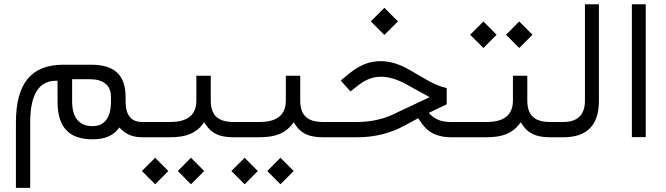

<svg xmlns="http://www.w3.org/2000/svg" viewBox="-20 -657 3188 919"><path d="M678.2 0C686.5 0 691.4 -13.2 691.4 -34.7V-40C691.4 -60.1 686.5 -73.2 678.2 -73.2H660.6C607.4 -73.2 581.1 -106 581.1 -171.9V-193.4C581.1 -296.9 528.3 -347.2 417.5 -347.2H283.2C129.4 -347.2 56.2 -257.8 56.2 -70.8V242.2H124.5V-70.3C124.5 -203.6 165.5 -270.5 248 -270.5H255.4V-171.4C255.4 -48.3 309.6 9.8 422.9 9.8C479.5 9.8 520.5 -6.8 545.9 -40L550.8 -46.9L557.1 -41C584.5 -13.2 615.2 0 662.6 0ZM410.2 -277.8C475.1 -277.8 511.2 -249 511.2 -192.9V-172.4C511.2 -94.7 481.4 -53.2 422.9 -53.2C358.4 -53.2 325.2 -94.7 325.2 -172.4V-277.8Z M894 225.1 957.5 161.6 894 98.1 831.1 161.6ZM722.7 225.1 785.6 161.6 722.7 98.1 659.2 161.6ZM1106.9 0C1115.2 0 1120.1 -13.7 1120.1 -34.7V-40C1120.1 -60.1 1115.2 -73.2 1107.4 -73.2H1097.2C1021 -73.2 988.8 -107.4 988.8 -175.8V-294.4H919.9V-175.8C919.9 -107.4 878.4 -73.2 794.9 -73.2H675.3C667.5 -73.2 662.6 -60.1 662.6 -40V-34.7C662.6 -11.7 667 0 675.3 0H792.5C872.1 0 918.5 -20 951.2 -63.5L957.5 -71.8L963.4 -63C990.7 -19.5 1028.8 0 1097.7 0Z M1322.3 225.1 1385.7 161.6 1322.3 98.1 1259.3 161.6ZM1150.9 225.1 1213.9 161.6 1150.9 98.1 1087.4 161.6ZM1535.2 0C1543.5 0 1548.3 -13.7 1548.3 -34.7V-40C1548.3 -60.1 1543.5 -73.2 1535.6 -73.2H1525.4C1449.2 -73.2 1417 -107.4 1417 -175.8V-294.4H1348.1V-175.8C1348.1 -107.4 1306.6 -73.2 1223.1 -73.2H1103.5C1095.7 -73.2 1090.8 -60.1 1090.8 -40V-34.7C1090.8 -11.7 1095.2 0 1103.5 0H1220.7C1300.3 0 1346.7 -20 1379.4 -63.5L1385.7 -71.8L1391.6 -63C1418.9 -19.5 1457 0 1525.9 0Z M2194.3 0C2202.6 0 2207 -11.7 2207 -34.7V-40C2207 -60.1 2202.6 -73.2 2194.3 -73.2H2135.7C2095.2 -73.2 2064.5 -84.5 2039.1 -109.4L2032.2 -116.7L2118.2 -157.7V-235.4C2087.4 -242.7 2058.1 -254.4 2029.3 -271L1937 -324.2C1890.6 -351.1 1845.2 -364.3 1800.8 -364.3C1742.7 -364.3 1694.3 -342.3 1635.3 -292L1610.8 -271.5L1657.7 -219.2L1687 -242.7C1728 -275.4 1760.7 -289.6 1803.7 -289.6C1841.3 -289.6 1881.8 -277.3 1924.8 -253.4L2036.6 -191.9L1881.8 -119.1C1823.7 -88.4 1759.8 -73.2 1689.9 -73.2H1531.7C1523.9 -73.2 1519 -60.1 1519 -40V-34.7C1519 -11.7 1523.4 0 1531.7 0H1690.9C1773.4 0 1849.1 -19 1918 -56.6L1981.9 -91.3L1985.8 -85.4C1997.1 -67.4 2008.8 -52.2 2021 -40.5C2045.4 -17.1 2085 0 2137.2 0ZM1819.8 -489.7 1884.8 -554.7 1819.8 -619.6 1754.9 -554.7Z M2465.3 -427.2 2528.8 -490.7 2465.3 -554.2 2402.3 -490.7ZM2293.9 -427.2 2356.9 -490.7 2293.9 -554.2 2230.5 -490.7ZM2622.1 0C2630.4 0 2635.3 -13.7 2635.3 -34.7V-40C2635.3 -60.1 2630.4 -73.2 2622.6 -73.2H2612.3C2536.1 -73.2 2503.9 -107.4 2503.9 -175.8V-294.4H2435.1V-175.8C2435.1 -107.4 2393.6 -73.2 2310.1 -73.2H2190.4C2182.6 -73.2 2177.7 -60.1 2177.7 -40V-34.7C2177.7 -11.7 2182.1 0 2190.4 0H2307.6C2387.2 0 2433.6 -20 2466.3 -63.5L2472.7 -71.8L2478.5 -63C2505.9 -19.5 2543.9 0 2612.8 0Z M2618.7 -73.2C2610.8 -73.2 2606 -60.1 2606 -40V-34.7C2606 -11.7 2610.4 0 2618.7 0H2677.2C2790 0 2846.7 -58.1 2846.7 -174.3V-636.7H2779.8V-173.8C2779.8 -107.9 2744.1 -73.2 2677.7 -73.2Z M3004.4 -0.5H3070.8V-636.7H3004.4Z"/></svg>

Font: Shabnam Light
Style: Regular
Weight: 300
Foundry: DejaVu fonts team - Redesigned by Saber Rastikerdar - Based on Vazir font
Version: Version 5.0.1